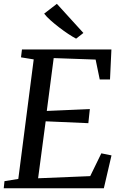

<svg xmlns="http://www.w3.org/2000/svg" viewBox="-21 -1008 656 1028"><path d="M-1 0 3 -38 77 -50 159.5 -690 91.5 -701 96.5 -743H575.5L568 -582.5H513L491 -689L266.5 -697L229.5 -414L460 -424L452 -348.5L223.5 -358.5L183 -53.5L462 -65L521.5 -187L576 -176L535 0ZM386.5 -801Q368.5 -810.5 344.2 -826.5Q320 -842.5 295 -861.8Q270 -881 248.8 -900Q227.5 -919 215.5 -935L283.5 -987.5L425.5 -831.5Z"/></svg>

Font: Merriweather 28pt
Style: Italic
Weight: 400
Italic angle: -7.8°
Version: Version 2.101